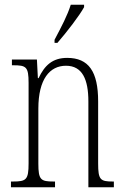

<svg xmlns="http://www.w3.org/2000/svg" viewBox="-20 -786 522 806"><path d="M209 -619V-606H221C261 -652 314 -721 333 -756V-766H277C263 -721 239 -676 209 -619ZM26 0H211V-24H205C151 -24 141 -31 141 -99V-330C141 -454 189 -510 257 -510C326 -510 351 -452 351 -360V0H458V-24H454C401 -24 392 -31 392 -100V-360C392 -486 352 -543 262 -543C200 -543 167 -511 142 -458H139L135 -536H30V-512H35C90 -512 100 -506 100 -438V-100C100 -31 90 -24 34 -24H26Z"/></svg>

Font: Noto Serif Sinhala ExtraCondensed ExtraLight
Style: Regular
Weight: 200
Width: 2
Designer: Jelle Bosma - Monotype Design Team
Foundry: Monotype Imaging Inc.
Version: Version 2.007